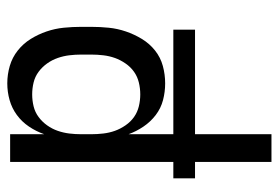

<svg xmlns="http://www.w3.org/2000/svg" viewBox="-142 -426 783 540"><g transform="rotate(-90 250.0 -156.5)"><path d="M64 215V0H18V-61H64V-520H142V-424Q150 -447 163.5 -467Q177 -487 196 -501Q215 -515 238 -521.5Q261 -528 285 -528Q310 -528 334 -521Q358 -514 377.5 -498.5Q397 -483 410 -462Q423 -441 431 -417.5Q439 -394 441.5 -369.5Q444 -345 444 -320V-292Q444 -267 441.5 -242.5Q439 -218 431 -194.5Q423 -171 410 -149.5Q397 -128 377.5 -112.5Q358 -97 334 -90.5Q310 -84 285 -84Q261 -84 238 -90Q215 -96 196 -110.5Q177 -125 163.5 -145Q150 -165 142 -187V-61H436V0H142V215ZM254 -154Q271 -154 287.5 -158Q304 -162 317.5 -171.5Q331 -181 341 -195.5Q351 -210 356.5 -225.5Q362 -241 364 -258Q366 -275 366 -292V-320Q366 -337 364 -353.5Q362 -370 356.5 -386Q351 -402 341 -416Q331 -430 317.5 -440Q304 -450 287.5 -454Q271 -458 254 -458Q237 -458 220.5 -454Q204 -450 190.5 -440Q177 -430 167 -416Q157 -402 151.5 -386Q146 -370 144 -353.5Q142 -337 142 -320V-292Q142 -275 144 -258Q146 -241 151.5 -225.5Q157 -210 167 -195.5Q177 -181 190.5 -171.5Q204 -162 220.5 -158Q237 -154 254 -154Z"/></g></svg>

Font: Iosevka srxl
Style: Regular
Weight: 400
Monospace: yes
Designer: Belleve Invis
Foundry: Belleve Invis
Version: Version 33.0.1; ttfautohint (v1.8.3)